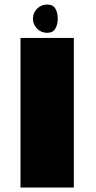

<svg xmlns="http://www.w3.org/2000/svg" viewBox="-20 -846 431 866"><path d="M72.5 0H313V-675H72.5ZM192.5 -698Q218.5 -698 229.5 -716.8Q240.5 -735.5 240.5 -761.5Q240.5 -788 230 -806.8Q219.5 -825.5 192.5 -825.5Q166 -825.5 147.2 -806.8Q128.5 -788 128.5 -761.5Q128.5 -735.5 147.2 -716.8Q166 -698 192.5 -698Z"/></svg>

Font: Anybody SemiExpanded Black
Style: Regular
Weight: 900
Width: 6
Version: Version 1.113;gftools[0.9.25]